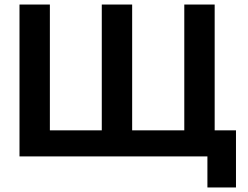

<svg xmlns="http://www.w3.org/2000/svg" viewBox="-20 -690 1096 847"><path d="M66 0H895V137H1021V-115H927V-670H793V-115H563V-670H429V-115H200V-670H66Z"/></svg>

Font: LT Wave Alt Bold
Style: Regular
Weight: 700
Designer: Daniel Lyons
Version: Version 2.5 (Glyphs App)